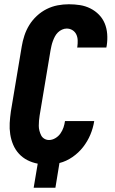

<svg xmlns="http://www.w3.org/2000/svg" viewBox="-20 -763 540 901"><path d="M138 118 157 5Q131 0 108.5 -11.5Q86 -23 69 -41.5Q52 -60 42 -83.5Q32 -107 28 -133Q24 -159 25.5 -185.5Q27 -212 31 -240L82 -545Q86 -570 94.5 -596Q103 -622 117.5 -645.5Q132 -669 153 -688.5Q174 -708 199 -720.5Q224 -733 250.5 -738Q277 -743 303 -743Q330 -743 355.5 -739Q381 -735 404 -723.5Q427 -712 444.5 -694Q462 -676 471.5 -653Q481 -630 483 -603.5Q485 -577 481 -550L479 -540H342L343 -544Q345 -559 344.5 -574Q344 -589 338 -601.5Q332 -614 320 -621.5Q308 -629 293 -629Q282 -629 271 -624Q260 -619 251.5 -610.5Q243 -602 237.5 -591.5Q232 -581 228 -570Q224 -559 221.5 -548Q219 -537 217 -526L166 -221Q164 -209 163 -196.5Q162 -184 162 -172.5Q162 -161 165 -149.5Q168 -138 173 -128Q178 -118 188 -112Q198 -106 210 -106Q225 -106 239.5 -114.5Q254 -123 263.5 -136.5Q273 -150 278 -165Q283 -180 285 -195H422V-194Q417 -162 404 -131Q391 -100 370 -73Q349 -46 320 -26Q291 -6 259 2L240 118Z"/></svg>

Font: Iosevka Term Curly Hv Obl
Style: Regular
Weight: 900
Italic angle: -9°
Designer: Belleve Invis
Foundry: Belleve Invis
Version: Version 32.3.0